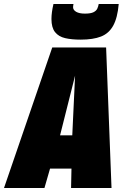

<svg xmlns="http://www.w3.org/2000/svg" viewBox="-62 -939 623 959"><path d="M-42 0 199 -702H468L495 0H293L295 -97H188L160 0ZM238 -263H299L313 -561ZM341 -741Q296 -741 263.5 -748.5Q231 -756 213 -778.5Q195 -801 195 -844Q195 -876 205 -919H305Q304 -913 303.5 -909.5Q303 -906 303 -903Q303 -889 318.5 -880Q334 -871 362 -871Q391 -871 405 -878Q419 -885 424 -896Q429 -907 431 -919H531Q525 -850 503.5 -811Q482 -772 442.5 -756.5Q403 -741 341 -741Z"/></svg>

Font: Georama Semi Condensed Black
Style: Italic
Weight: 900
Width: 4
Italic angle: -9°
Designer: Jean-Baptiste Levee
Foundry: Production Type
Version: Version 1.000